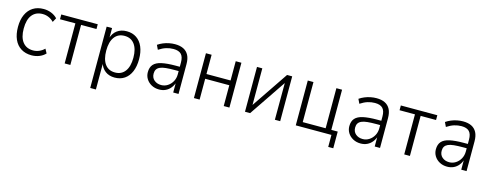

<svg xmlns="http://www.w3.org/2000/svg" viewBox="-25 -1170 5149 2023"><g transform="rotate(15 2549.5 -158.5)"><path d="M271 8Q205 8 156.5 -22Q108 -52 82.5 -109Q57 -166 57 -245Q57 -324 83 -380.5Q109 -437 157 -467Q205 -497 271 -497Q316 -497 355.5 -481Q395 -465 422 -436L397 -390Q372 -416 340.5 -429.5Q309 -443 275 -443Q201 -443 160.5 -392.5Q120 -342 120 -244Q120 -148 160.5 -97Q201 -46 274 -46Q308 -46 339.5 -59.5Q371 -73 396 -98L421 -52Q394 -23 354.5 -7.5Q315 8 271 8Z M632 0V-437H464V-489H862V-437H694V0Z M959 180V-489H1018V-375H1014Q1031 -434 1073.5 -465.5Q1116 -497 1178 -497Q1240 -497 1285 -466.5Q1330 -436 1354 -379.5Q1378 -323 1378 -245Q1378 -167 1354 -110Q1330 -53 1285 -22.5Q1240 8 1178 8Q1117 8 1075 -23.5Q1033 -55 1016 -113H1021V180ZM1168 -45Q1238 -45 1277 -97Q1316 -149 1316 -245Q1316 -340 1277 -392Q1238 -444 1168 -444Q1097 -444 1058.5 -392Q1020 -340 1020 -245Q1020 -149 1058.5 -97Q1097 -45 1168 -45Z M1663 8Q1616 8 1579.5 -12Q1543 -32 1522.5 -65Q1502 -98 1502 -138Q1502 -192 1529.5 -223Q1557 -254 1616 -267Q1675 -280 1770 -280H1825V-233H1774Q1715 -233 1675 -229Q1635 -225 1611 -214Q1587 -203 1576 -185Q1565 -167 1565 -140Q1565 -95 1595.5 -69Q1626 -43 1672 -43Q1710 -43 1742 -63.5Q1774 -84 1793.5 -119Q1813 -154 1813 -198V-327Q1813 -388 1786 -416Q1759 -444 1701 -444Q1661 -444 1622.5 -432Q1584 -420 1543 -393L1520 -441Q1546 -459 1576.5 -471.5Q1607 -484 1639.5 -490.5Q1672 -497 1704 -497Q1759 -497 1796.5 -478.5Q1834 -460 1854 -422Q1874 -384 1874 -324V0H1816V-111H1820Q1809 -77 1787 -49.5Q1765 -22 1733.5 -7Q1702 8 1663 8Z M2042 0V-489H2104V-279H2367V-489H2429V0H2367V-227H2104V0Z M2599 0V-489H2657V-63H2639L2927 -489H2983V0H2925L2926 -426H2943L2655 0Z M3542 131V0H3153V-489H3215V-52H3465V-489H3527V-51H3597V131Z M3861 8Q3814 8 3777.5 -12Q3741 -32 3720.5 -65Q3700 -98 3700 -138Q3700 -192 3727.5 -223Q3755 -254 3814 -267Q3873 -280 3968 -280H4023V-233H3972Q3913 -233 3873 -229Q3833 -225 3809 -214Q3785 -203 3774 -185Q3763 -167 3763 -140Q3763 -95 3793.5 -69Q3824 -43 3870 -43Q3908 -43 3940 -63.5Q3972 -84 3991.5 -119Q4011 -154 4011 -198V-327Q4011 -388 3984 -416Q3957 -444 3899 -444Q3859 -444 3820.5 -432Q3782 -420 3741 -393L3718 -441Q3744 -459 3774.5 -471.5Q3805 -484 3837.5 -490.5Q3870 -497 3902 -497Q3957 -497 3994.5 -478.5Q4032 -460 4052 -422Q4072 -384 4072 -324V0H4014V-111H4018Q4007 -77 3985 -49.5Q3963 -22 3931.5 -7Q3900 8 3861 8Z M4336 0V-437H4168V-489H4566V-437H4398V0Z M4805 8Q4758 8 4721.5 -12Q4685 -32 4664.5 -65Q4644 -98 4644 -138Q4644 -192 4671.5 -223Q4699 -254 4758 -267Q4817 -280 4912 -280H4967V-233H4916Q4857 -233 4817 -229Q4777 -225 4753 -214Q4729 -203 4718 -185Q4707 -167 4707 -140Q4707 -95 4737.5 -69Q4768 -43 4814 -43Q4852 -43 4884 -63.5Q4916 -84 4935.5 -119Q4955 -154 4955 -198V-327Q4955 -388 4928 -416Q4901 -444 4843 -444Q4803 -444 4764.5 -432Q4726 -420 4685 -393L4662 -441Q4688 -459 4718.5 -471.5Q4749 -484 4781.5 -490.5Q4814 -497 4846 -497Q4901 -497 4938.5 -478.5Q4976 -460 4996 -422Q5016 -384 5016 -324V0H4958V-111H4962Q4951 -77 4929 -49.5Q4907 -22 4875.5 -7Q4844 8 4805 8Z"/></g></svg>

Font: Nunito Sans 10pt SemiCondensed Light
Style: Regular
Weight: 300
Width: 4
Designer: Vernon Adams
Foundry: Vernon Adams
Version: Version 3.101;gftools[0.9.27]